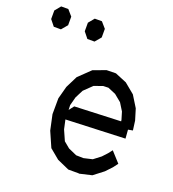

<svg xmlns="http://www.w3.org/2000/svg" viewBox="-309 -933 944 1049"><g transform="rotate(20 163.0 -408.5)"><path d="M381.3 -155.3 399.9 -179.2 453.6 -120.1 432.6 -92.3 398.9 -56.6 341.8 -12.7 270.5 3.9 267.1 2.9H214.8H207.5L137.2 -28.3L80.6 -75.2L42 -163.1L22.9 -252L23.4 -344.2L43 -417.5L77.6 -486.8L145.5 -552.2L218.8 -579.1L272.5 -580.1L339.8 -552.2L398.4 -503.9L439.5 -437.5L459 -373.5L466.3 -318.4L439.5 -313.5L443.4 -262.7L99.1 -249L110.8 -195.3L137.2 -135.7L171.9 -106.9L221.2 -85L263.7 -84L314 -95.7L355 -127ZM133.8 -428.2 109.9 -381.3 96.7 -331.5 97.7 -303.7 120.1 -332.5 388.7 -343.3 387.7 -351.6 374.5 -395.5 347.2 -439.5 306.2 -473.1 260.7 -492.2 230 -491.2 180.2 -473.1ZM-133.8 -821.3H-92.3L-63 -787.6V-737.8L-92.3 -703.1H-133.8L-161.6 -737.8V-787.6ZM61.5 -821.3H103L132.3 -787.6V-737.8L103 -703.1H61.5L33.7 -737.8V-787.6Z"/></g></svg>

Font: Gap Sans
Style: Regular
Weight: 400
Designer: Alexandre Liziard and Étienne Ozeray
Foundry: Interstices.io
Version: Version 1.6.1 - December 3. 2014